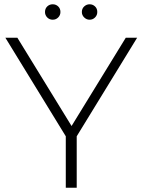

<svg xmlns="http://www.w3.org/2000/svg" viewBox="-20 -876 665 896"><path d="M287 0V-240L5 -700H61L314 -288L567 -700H620L338 -240V0ZM398 -784Q384 -784 373 -794.5Q362 -805 362 -820Q362 -836 373 -846Q384 -856 398 -856Q413 -856 423.5 -846Q434 -836 434 -820Q434 -805 423.5 -794.5Q413 -784 398 -784ZM226 -784Q211 -784 200.5 -794.5Q190 -805 190 -820Q190 -836 200.5 -846Q211 -856 226 -856Q241 -856 251.5 -846Q262 -836 262 -820Q262 -805 251.5 -794.5Q241 -784 226 -784Z"/></svg>

Font: Montserrat Z Light
Style: Regular
Weight: 300
Designer: Julieta Ulanovsky
Foundry: Julieta Ulanovsky
Version: Version 8.000